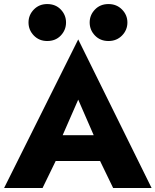

<svg xmlns="http://www.w3.org/2000/svg" viewBox="-23 -941 778 961"><path d="M184.5 -135H554.5L543.8 -264.3H195.8ZM368.5 -442.3 466.7 -216.7 460.2 -171.8 543.3 0H735.8L368.5 -743.7L-2.5 0H190L276.8 -178.5L269.8 -216.8ZM425.8 -828.5Q425.8 -790.8 452.3 -763.2Q478.7 -735.7 520 -735.7Q560.8 -735.7 587.8 -763.2Q614.7 -790.8 614.7 -828.5Q614.7 -865.8 587.8 -893.3Q560.8 -920.7 520 -920.7Q478.7 -920.7 452.3 -893.3Q425.8 -865.8 425.8 -828.5ZM119.7 -828.5Q119.7 -790.8 146.3 -763.2Q173 -735.7 213.3 -735.7Q255.2 -735.7 281.3 -763.2Q307.5 -790.8 307.5 -828.5Q307.5 -865.8 281.3 -893.3Q255.2 -920.7 213.3 -920.7Q173 -920.7 146.3 -893.3Q119.7 -865.8 119.7 -828.5Z"/></svg>

Font: Jost* Book
Style: Regular
Weight: 400
Version: Version 3.000